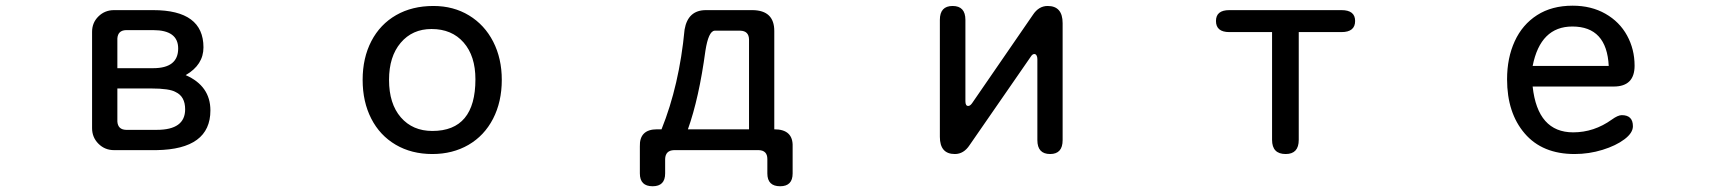

<svg xmlns="http://www.w3.org/2000/svg" viewBox="-20 -520 6040 675"><path d="M719.7 -131.8Q719.7 4.9 530.3 7.8H380.9Q348.6 7.8 326.2 -14.6Q303.7 -37.1 303.7 -69.3V-408.2Q303.7 -440.4 326.2 -462.4Q348.6 -484.4 380.9 -484.4H518.6Q695.3 -484.4 695.3 -353.5Q695.3 -292 632.8 -255.9Q719.7 -217.8 719.7 -131.8ZM606.4 -349.6Q606.4 -414.1 518.6 -414.1H422.9Q394.5 -413.1 392.6 -384.8V-280.3H518.6Q606.4 -280.3 606.4 -349.6ZM422.9 -63.5H531.2Q630.9 -63.5 630.9 -135.7Q630.9 -180.7 597.7 -196.3Q576.2 -209 510.7 -209H392.6V-92.8Q394.5 -64.5 422.9 -63.5Z M1744.1 -239.3Q1744.1 -162.1 1713.4 -102.5Q1682.6 -43 1627 -10.7Q1571.3 21.5 1500 21.5Q1426.8 21.5 1371.1 -11.2Q1315.4 -43.9 1285.2 -103Q1254.9 -162.1 1254.9 -239.3Q1254.9 -316.4 1285.6 -375.5Q1316.4 -434.6 1372.6 -466.8Q1428.7 -499 1503.9 -499Q1574.2 -499 1628.9 -465.8Q1683.6 -432.6 1713.9 -373.5Q1744.1 -314.5 1744.1 -239.3ZM1347.7 -239.3Q1347.7 -155.3 1389.2 -107.4Q1430.7 -59.6 1500 -59.6Q1651.4 -59.6 1651.4 -241.2Q1651.4 -323.2 1609.9 -370.6Q1568.4 -418 1497.1 -418Q1429.7 -418 1388.7 -369.6Q1347.7 -321.3 1347.7 -239.3Z M2386.7 -416Q2398.4 -484.4 2461.9 -484.4H2626Q2702.1 -483.4 2702.1 -411.1V-65.4Q2768.6 -65.4 2766.6 -4.9V89.8Q2766.6 134.8 2722.7 134.8Q2677.7 134.8 2677.7 89.8V39.1Q2677.7 8.8 2647.5 7.8H2349.6Q2319.3 8.8 2318.4 39.1V89.8Q2318.4 134.8 2274.4 134.8Q2229.5 134.8 2229.5 89.8V-4.9Q2227.5 -65.4 2290 -65.4H2305.7Q2368.2 -220.7 2386.7 -416ZM2583 -412.1H2492.2Q2470.7 -410.2 2460 -341.8Q2437.5 -174.8 2398.4 -65.4H2613.3V-381.8Q2612.3 -411.1 2583 -412.1Z M3616.2 -330.1Q3609.4 -330.1 3603.5 -320.3L3388.7 -9.8Q3368.2 21.5 3336.9 21.5Q3284.2 21.5 3284.2 -39.1V-450.2Q3284.2 -499 3329.1 -499Q3374 -499 3374 -450.2V-164.1Q3374 -147.5 3383.8 -147.5Q3390.6 -147.5 3397.5 -157.2L3611.3 -467.8Q3631.8 -499 3663.1 -499Q3715.8 -499 3715.8 -438.5V-27.3Q3715.8 21.5 3671.9 21.5Q3627 21.5 3627 -27.3V-312.5Q3627 -320.3 3624 -325.2Q3621.1 -330.1 3616.2 -330.1Z M4500 21.5Q4452.1 21.5 4452.1 -28.3V-407.2H4301.8Q4254.9 -407.2 4254.9 -446.3Q4254.9 -484.4 4301.8 -484.4H4696.3Q4744.1 -484.4 4744.1 -446.3Q4744.1 -407.2 4696.3 -407.2H4545.9V-28.3Q4545.9 21.5 4500 21.5Z M5510.7 -54.7Q5584 -54.7 5646.5 -99.6Q5668 -115.2 5681.6 -115.2Q5720.7 -115.2 5720.7 -76.2Q5720.7 -52.7 5690.9 -30.3Q5661.1 -7.8 5613.8 6.8Q5566.4 21.5 5515.6 21.5Q5402.3 21.5 5340.3 -50.8Q5278.3 -123 5278.3 -241.2Q5278.3 -316.4 5305.2 -375Q5332 -433.6 5383.8 -466.8Q5435.5 -500 5508.8 -500Q5574.2 -500 5624 -471.7Q5673.8 -443.4 5700.2 -395Q5726.6 -346.7 5726.6 -289.1Q5726.6 -215.8 5653.3 -215.8H5368.2Q5385.7 -54.7 5510.7 -54.7ZM5507.8 -426.8Q5395.5 -426.8 5368.2 -288.1H5635.7Q5628.9 -426.8 5507.8 -426.8Z"/></svg>

Font: FakePearl
Style: Regular
Weight: 400
Version: Version 1.2